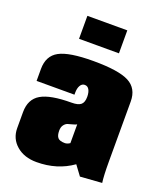

<svg xmlns="http://www.w3.org/2000/svg" viewBox="-136 -807 761 905"><g transform="rotate(20 245.0 -355.0)"><path d="M145 -605V-720.2H345.2V-605ZM24.9 -350.1V-410.2Q24.9 -476.1 74.5 -502.9Q124 -529.8 245.1 -529.8Q372.1 -529.8 423.6 -502.9Q475.1 -476.1 475.1 -410.2V-109.9Q475.1 -37.1 480 -3.9L371.1 3.9L335 -44.9Q258.3 9.8 154.8 9.8Q92.8 9.8 54 -23.7Q15.1 -57.1 15.1 -109.9V-189.9Q15.1 -254.9 62 -282.5Q108.9 -310.1 214.8 -310.1Q247.6 -310.1 261.2 -321.5Q274.9 -333 274.9 -360.8Q274.9 -383.3 267.3 -396.7Q259.8 -410.2 245.1 -410.2Q231 -410.2 222.9 -396.2Q214.8 -382.3 214.8 -359.9V-350.1ZM274.9 -128.9V-223.1Q269 -219.2 255.4 -215.8Q241.7 -212.4 231.7 -209.2Q221.7 -206.1 213.4 -195.3Q205.1 -184.6 205.1 -166Q205.1 -142.1 214.6 -131.1Q224.1 -120.1 250 -120.1Q261.7 -120.1 274.9 -128.9Z"/></g></svg>

Font: Mikodacs
Style: Regular
Weight: 400
Designer: gluk (gluksza@wp.pl)
Foundry: gluk (gluksza@wp.pl)
Version: Version 0.28